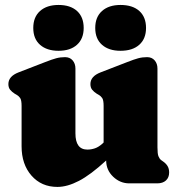

<svg xmlns="http://www.w3.org/2000/svg" viewBox="-20 -722 715 756"><path d="M65 -146V-305Q65 -327.5 59.5 -335.8Q54 -344 45 -349L38 -353Q27 -360 20 -368.5Q13 -377 13 -391Q13 -421.5 53 -437L159 -478Q184.5 -488 201 -492.5Q217.5 -497 236 -497Q255 -497 266 -484.2Q277 -471.5 277 -452V-197Q277 -133 324 -133Q339 -133 353.8 -138Q368.5 -143 384 -157L388 -161V-305Q388 -327.5 382.5 -335.8Q377 -344 368 -349L361 -353Q350 -360 343 -368.5Q336 -377 336 -391Q336 -421.5 376 -437L482 -478Q507.5 -488 524 -492.5Q540.5 -497 559 -497Q578 -497 589 -484.2Q600 -471.5 600 -452V-142Q600 -116.5 603.8 -107Q607.5 -97.5 614 -92L621 -87Q633 -79 639.5 -68.5Q646 -58 646 -43Q646 -23 633.5 -11.5Q621 0 599 0H489Q453 0 425.5 -26.2Q398 -52.5 398 -90Q336.5 -33.5 290.8 -9.8Q245 14 206 14Q143 14 104 -30.5Q65 -75 65 -146ZM210.5 -522Q164.5 -522 137.8 -545.5Q111 -569 111 -612Q111 -655 137.8 -678.8Q164.5 -702.5 210.5 -702.5Q257 -702.5 283.2 -678.8Q309.5 -655 309.5 -612Q309.5 -569.5 283.2 -545.8Q257 -522 210.5 -522ZM454.5 -522Q408.5 -522 381.8 -545.5Q355 -569 355 -612Q355 -655 381.8 -678.8Q408.5 -702.5 454.5 -702.5Q502 -702.5 528.5 -678.8Q555 -655 555 -612Q555 -569.5 528.5 -545.8Q502 -522 454.5 -522Z"/></svg>

Font: Fraunces 9pt S100 Black
Style: Regular
Weight: 900
Version: Version 1.000; ttfautohint (v1.8.3)